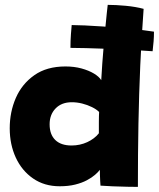

<svg xmlns="http://www.w3.org/2000/svg" viewBox="-20 -746 638 770"><path d="M592 -540.5Q554.5 -543.5 507.2 -546Q460 -548.5 412.5 -550.2Q365 -552 325.2 -553Q285.5 -554 262.5 -554Q262.5 -583 264.5 -609.2Q266.5 -635.5 267.5 -645.5Q287.5 -645.5 320.5 -644Q353.5 -642.5 392.5 -639.8Q431.5 -637 470.8 -633.8Q510 -630.5 543.2 -626.5Q576.5 -622.5 597.5 -619Q597.5 -599.5 596 -580.2Q594.5 -561 592 -540.5ZM383 -1.5Q382.5 -8 381.8 -19.8Q381 -31.5 380.8 -44Q380.5 -56.5 380.5 -65Q374 -56 361 -44.8Q348 -33.5 328.2 -23Q308.5 -12.5 281.5 -5.8Q254.5 1 219.5 1Q158 1 112.8 -30.2Q67.5 -61.5 43.2 -114.2Q19 -167 19 -231.5Q19 -297 43.5 -353.2Q68 -409.5 117.8 -444.5Q167.5 -479.5 242.5 -479.5Q277.5 -479.5 306.8 -471.5Q336 -463.5 356.8 -451Q377.5 -438.5 386 -424.5Q387.5 -454.5 390.2 -491.2Q393 -528 396.2 -566.2Q399.5 -604.5 402.8 -638Q406 -671.5 408.5 -695.2Q411 -719 412 -726.5Q444 -726.5 484.2 -722.8Q524.5 -719 556 -710.5Q547.5 -596.5 542.5 -483Q537.5 -369.5 535.2 -249.8Q533 -130 533 3.5Q520.5 3.5 491.5 3Q462.5 2.5 432 1.2Q401.5 0 383 -1.5ZM267 -162.5Q284 -162.5 300 -166Q316 -169.5 330 -176Q344 -182.5 356 -191.5Q368 -200.5 376.5 -211.5Q376.5 -221 376.5 -233Q376.5 -245 376.5 -257Q376.5 -269 376.8 -279.5Q377 -290 377.5 -297Q367 -307.5 348.8 -316.5Q330.5 -325.5 309.5 -330.8Q288.5 -336 268 -336Q227 -336 203 -311.2Q179 -286.5 179 -247.5Q179 -206.5 201.8 -184.5Q224.5 -162.5 267 -162.5Z"/></svg>

Font: Grandstander Thin ExtraBold
Style: Regular
Weight: 800
Version: Version 1.200